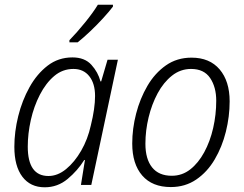

<svg xmlns="http://www.w3.org/2000/svg" viewBox="-20 -786 1038 816"><path d="M170 10Q109 10 75 -35Q41 -80 41 -162Q41 -226 57.5 -292.5Q74 -359 105.5 -415.5Q137 -472 182.5 -507Q228 -542 288 -542Q340 -542 368.5 -510.5Q397 -479 407 -440H410L437 -532H481L368 0H324L341 -106H338Q310 -61 267.5 -25.5Q225 10 170 10ZM186 -38Q225 -38 261 -67.5Q297 -97 325 -145.5Q353 -194 366 -253Q375 -289 379.5 -320.5Q384 -352 384 -378Q384 -431 359.5 -462Q335 -493 292 -493Q246 -493 210.5 -463Q175 -433 149.5 -383.5Q124 -334 111 -276Q98 -218 98 -163Q98 -38 186 -38ZM275 -615Q307 -648 341.5 -690.5Q376 -733 396 -766H460V-758Q445 -738 419 -709.5Q393 -681 363.5 -653Q334 -625 310 -606H275Z M706 9Q627 9 584.5 -40Q542 -89 542 -176Q542 -239 558.5 -303Q575 -367 606.5 -421Q638 -475 685 -508Q732 -541 794 -541Q871 -541 913.5 -491Q956 -441 956 -355Q956 -291 940 -226.5Q924 -162 892.5 -108.5Q861 -55 814 -23Q767 9 706 9ZM710 -39Q754 -39 788.5 -66Q823 -93 848 -139Q873 -185 886 -242Q899 -299 899 -358Q899 -416 873 -454.5Q847 -493 792 -493Q747 -493 711 -464.5Q675 -436 650 -389.5Q625 -343 611.5 -287Q598 -231 598 -175Q598 -110 626.5 -74.5Q655 -39 710 -39Z"/></svg>

Font: Noto Sans SemiCondensed Light
Style: Italic
Weight: 300
Width: 4
Italic angle: -12°
Designer: Monotype Design Team
Foundry: Monotype Imaging Inc.
Version: Version 2.013; ttfautohint (v1.8.4.7-5d5b)